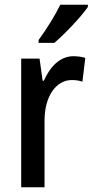

<svg xmlns="http://www.w3.org/2000/svg" viewBox="-20 -786 389 806"><path d="M349 -757V-766H233C211 -721 177 -666 142 -618V-606H208C252 -643 322 -717 349 -757ZM288 -550C232 -550 190 -506 164 -447H159L146 -540H69V0H167V-281C167 -382 216 -450 281 -450C297 -450 313 -448 326 -443L338 -543C322 -548 304 -550 288 -550Z"/></svg>

Font: Noto Sans Armenian Condensed Medium
Style: Regular
Weight: 500
Width: 3
Designer: Monotype Design Team
Foundry: Monotype Imaging Inc.
Version: Version 2.008